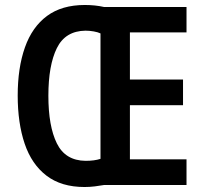

<svg xmlns="http://www.w3.org/2000/svg" viewBox="-20 -742 819 770"><path d="M320 -722Q362 -722 397 -714H728V-612H501V-423H714V-320H501V-103H728V0H397Q380 3 360 5.5Q340 8 319 8Q226 8 166.5 -37.5Q107 -83 79 -165.5Q51 -248 51 -359Q51 -470 80 -552Q109 -634 168.5 -678Q228 -722 320 -722ZM323 -619Q242 -618 208 -549Q174 -480 174 -358Q174 -236 208 -167Q242 -98 323 -97Q359 -97 383 -105V-608Q373 -613 356 -616Q339 -619 323 -619Z"/></svg>

Font: Noto Sans Gurmukhi Condensed SemiBold
Style: Regular
Weight: 600
Width: 3
Designer: Jelle Bosma - Monotype Design Team
Foundry: Monotype Imaging Inc.
Version: Version 2.004; ttfautohint (v1.8.4.7-5d5b)